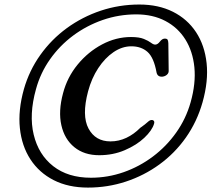

<svg xmlns="http://www.w3.org/2000/svg" viewBox="-20 -781 935 848"><path d="M368.5 47.5Q282 47.5 217.5 14.8Q153 -18 114.5 -77Q76 -136 67.8 -215Q59.5 -294 85.5 -387Q109 -469.5 158 -538.2Q207 -607 275.2 -656.8Q343.5 -706.5 425 -733.8Q506.5 -761 595.5 -761Q680 -761 743.8 -729Q807.5 -697 845.8 -639Q884 -581 892.5 -502Q901 -423 874.5 -329Q850 -243 801 -173.5Q752 -104 684.2 -54.8Q616.5 -5.5 536 21Q455.5 47.5 368.5 47.5ZM381.5 4Q456 4 526 -20.5Q596 -45 655.5 -89.8Q715 -134.5 758.2 -195.5Q801.5 -256.5 822 -329.5Q845.5 -413 838.5 -483.8Q831.5 -554.5 798.5 -607Q765.5 -659.5 710.2 -688.5Q655 -717.5 582 -717.5Q505 -717.5 433.8 -692.8Q362.5 -668 303 -623.8Q243.5 -579.5 201 -519.2Q158.5 -459 139 -387.5Q107.5 -275 128.8 -186.5Q150 -98 215.2 -47Q280.5 4 381.5 4ZM660.5 -234.5Q651.5 -204.5 617.2 -172.2Q583 -140 531.2 -117.8Q479.5 -95.5 418 -95.5Q352 -95.5 308.5 -130.8Q265 -166 251 -228Q237 -290 258.5 -369.5Q277 -440 323 -496Q369 -552 430.8 -584.8Q492.5 -617.5 558.5 -617.5Q595 -617.5 615.5 -609Q636 -600.5 646.8 -592.2Q657.5 -584 665.5 -584Q676 -584 686.2 -597.2Q696.5 -610.5 707.5 -610.5Q717 -610.5 720 -606Q723 -601.5 723.5 -590.5L725 -468.5Q725.5 -458.5 717.5 -451.2Q709.5 -444 698 -442.5Q676 -440.5 671.5 -460.5Q659.5 -527 631.5 -551.8Q603.5 -576.5 560 -576.5Q519.5 -576.5 481.5 -550.8Q443.5 -525 414 -480.2Q384.5 -435.5 369 -377.5Q340.5 -270 371 -213.2Q401.5 -156.5 468 -156.5Q504.5 -156.5 538 -172.2Q571.5 -188 599.5 -216.5Q623 -233 633.2 -242.8Q643.5 -252.5 653 -251Q664.5 -248 660.5 -234.5Z"/></svg>

Font: Fraunces 9pt S050
Style: Italic
Weight: 400
Italic angle: -16°
Version: Version 1.000; ttfautohint (v1.8.3)